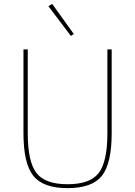

<svg xmlns="http://www.w3.org/2000/svg" viewBox="-20 -951 692 983"><path d="M342.8 -767.1 228 -918.9 247.1 -931.2 357.9 -776.9ZM100.1 -270V-698.2H122.1V-268.1Q122.1 -124 166.3 -65.9Q210.4 -7.8 326.2 -7.8Q441.4 -7.8 485.6 -65.7Q529.8 -123.5 529.8 -268.1V-698.2H551.8V-270Q551.8 -114.3 501.7 -51Q451.7 12.2 326.2 12.2Q200.7 12.2 150.4 -51Q100.1 -114.3 100.1 -270Z"/></svg>

Font: Anuphan Thin
Style: Regular
Weight: 250
Designer: Mike Abbink, Paul van der Laan, Pieter van Rosmalen, Mint Tantisuwanna
Foundry: Bold Monday; Cadson Demak
Version: Version 3.002;hotconv 1.0.109;makeotfexe 2.5.65596